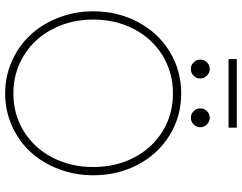

<svg xmlns="http://www.w3.org/2000/svg" viewBox="-117 -811 940 746"><g transform="rotate(90 353.0 -438.0)"><path d="M209.5 -856V-888H476V-856ZM248 -783Q262.5 -783 273.8 -772Q285 -761 285 -746Q285 -731 274 -720.2Q263 -709.5 248 -709.5Q233 -709.5 222.2 -720.5Q211.5 -731.5 211.5 -746Q211.5 -761 222.2 -772Q233 -783 248 -783ZM437.5 -783Q452 -783 463.2 -772Q474.5 -761 474.5 -746Q474.5 -731 463.5 -720.2Q452.5 -709.5 437.5 -709.5Q422.5 -709.5 411.8 -720.5Q401 -731.5 401 -746Q401 -761 411.8 -772Q422.5 -783 437.5 -783ZM24 -330.5Q24 -425.5 65.5 -503.8Q107 -582 180.2 -627Q253.5 -672 343 -672Q432.5 -672 505.5 -627Q578.5 -582 619.8 -503.8Q661 -425.5 661 -330.5Q661 -259 636.8 -195.8Q612.5 -132.5 570.5 -86.8Q528.5 -41 469.2 -14.5Q410 12 343 12Q276 12 216.8 -14.5Q157.5 -41 115.2 -86.8Q73 -132.5 48.5 -195.8Q24 -259 24 -330.5ZM343 -20Q425 -20 490.5 -60.8Q556 -101.5 592.5 -172.5Q629 -243.5 629 -330.5Q629 -417.5 592.5 -488.2Q556 -559 490.5 -599.5Q425 -640 343 -640Q261.5 -640 195.5 -599.5Q129.5 -559 92.8 -488.2Q56 -417.5 56 -330.5Q56 -243.5 92.8 -172.5Q129.5 -101.5 195.5 -60.8Q261.5 -20 343 -20Z"/></g></svg>

Font: League Spartan ExtraLight
Style: Regular
Weight: 200
Foundry: The League of Moveable Type
Version: Version 2.002